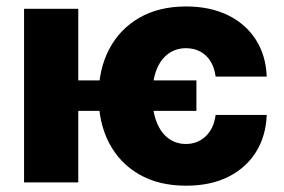

<svg xmlns="http://www.w3.org/2000/svg" viewBox="-20 -570 886 600"><path d="M593.8 -318.8V-223.6H160.2V-318.8ZM224.6 -542.5V0H55.2V-542.5ZM561.5 10.3Q476.1 10.3 414.8 -25.1Q353.5 -60.5 320.8 -123.5Q288.1 -186.5 288.1 -269.5Q288.1 -353 321 -416Q354 -479 415.3 -514.4Q476.6 -549.8 561.5 -549.8Q636.2 -549.8 691.9 -522.7Q747.6 -495.6 779.3 -446.3Q811 -397 813.5 -330.6H653.8Q650.4 -357.9 638.2 -377.9Q626 -397.9 606.2 -408.7Q586.4 -419.4 561 -419.4Q530.3 -419.4 506.3 -402.3Q482.4 -385.3 469.2 -352.1Q456.1 -318.8 456.1 -271Q456.1 -223.1 469.2 -189.2Q482.4 -155.3 506.1 -137.7Q529.8 -120.1 561 -120.1Q597.7 -120.1 623 -144.3Q648.4 -168.5 653.8 -210.9H813.5Q811 -144.5 779.8 -94.7Q748.5 -44.9 693.1 -17.3Q637.7 10.3 561.5 10.3Z"/></svg>

Font: Inter 16pt ExtraBold
Style: Regular
Weight: 800
Version: Version 4.001;git-66647c0bb